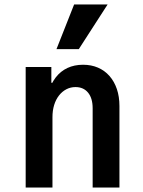

<svg xmlns="http://www.w3.org/2000/svg" viewBox="-20 -840 640 860"><path d="M95 0H215V-315Q215 -345 222.5 -369.5Q230 -394 244 -412Q258 -430 277 -440Q296 -450 318 -450Q354 -450 374.5 -425Q395 -400 395 -355V0H515V-365Q515 -407 503.5 -441Q492 -475 470.5 -499.5Q449 -524 419 -537Q389 -550 352 -550Q313 -550 282 -535.5Q251 -521 229.5 -493Q208 -465 196.5 -425Q185 -385 185 -335L218 -469H210V-540H95ZM462 -820H312L233 -620H333Z"/></svg>

Font: CommitMonoV142 ExtLt
Style: Regular
Weight: 200
Monospace: yes
Designer: Eigil Nikolajsen
Foundry: Eigil Nikolajsen
Version: Version 1.142